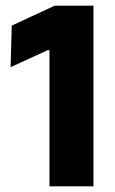

<svg xmlns="http://www.w3.org/2000/svg" viewBox="-20 -659 408 679"><path d="M310.5 0H155V-481.5H148.5L17.5 -421.5L21.5 -568.5L173.5 -639H310.5Z"/></svg>

Font: Anek Malayalam
Style: Bold
Weight: 700
Version: Version 1.003